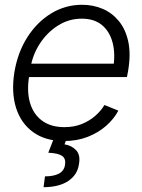

<svg xmlns="http://www.w3.org/2000/svg" viewBox="-20 -573 588 796"><path d="M245.6 11.7Q168.5 11.7 117.7 -24.9Q66.9 -61.5 46.6 -125.7Q26.4 -189.9 39.6 -273.4Q53.2 -355.5 93.3 -418.5Q133.3 -481.4 192.1 -517.3Q251 -553.2 320.3 -553.2Q365.7 -553.2 405 -536.6Q444.3 -520 472.4 -486.1Q500.5 -452.1 511.7 -400.9Q522.9 -349.6 511.2 -279.8L506.3 -253.4H80.1L89.4 -309.1H481.9L449.2 -290Q459 -349.1 447 -395.5Q435.1 -441.9 403.1 -468.8Q371.1 -495.6 318.8 -495.6Q265.6 -495.6 220.7 -467.3Q175.8 -439 145.8 -393.1Q115.7 -347.2 106.4 -292.5L101.1 -259.8Q90.3 -194.3 104.5 -146.5Q118.7 -98.6 155 -72.3Q191.4 -45.9 247.1 -45.9Q287.1 -45.9 319.1 -58.8Q351.1 -71.8 375 -92.8Q398.9 -113.8 413.1 -137.7L470.7 -114.3Q452.6 -80.1 420.2 -51.5Q387.7 -22.9 343.5 -5.6Q299.3 11.7 245.6 11.7ZM204.6 -2.9H258.3L247.6 25.4Q277.8 30.3 296.1 50.3Q314.5 70.3 307.1 108.9Q300.8 151.9 263.2 177.2Q225.6 202.6 160.6 203.1L166.5 158.2Q202.1 158.2 223.9 147Q245.6 135.7 249.5 110.8Q253.9 84.5 237.3 73.2Q220.7 62 180.2 60.1Z"/></svg>

Font: Inter Tight Light
Style: Italic
Weight: 300
Italic angle: -9.39999°
Designer: Rasmus Andersson
Foundry: rsms
Version: Version 3.004